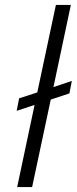

<svg xmlns="http://www.w3.org/2000/svg" viewBox="-20 -763 313 783"><path d="M50 0 121 -335 48 -311 58 -362 132 -386 208 -743H269L198 -408L273 -433L263 -382L187 -357L111 0Z"/></svg>

Font: Saira SemiExpanded Light
Style: Italic
Weight: 300
Width: 6
Italic angle: -12°
Designer: Hector Gatti with collaboration of the Omnibus-Type team
Foundry: Omnibus-Type
Version: Version 1.101